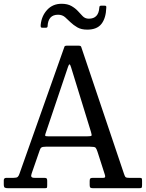

<svg xmlns="http://www.w3.org/2000/svg" viewBox="-20 -997 772 1017"><path d="M0 -21V-42Q0 -55 14 -55H52Q68 -55 73.5 -59.8Q79 -64.5 82.5 -75L321.5 -750Q323.5 -755 332 -755H397Q408 -755 410 -749L636.5 -77Q640.5 -65 644 -60Q647.5 -55 664.5 -55H718.5Q728.5 -55 730.5 -52.2Q732.5 -49.5 732.5 -39.5V-17.5Q732.5 -6 730.2 -3Q728 0 716.5 0H474Q464.5 0 459.8 -2.5Q455 -5 455 -16V-39Q455 -49.5 459.2 -52.2Q463.5 -55 473 -55H526.5Q536.5 -55 537 -60.5Q537.5 -66 535 -73L496.5 -193Q491 -210 486 -215Q481 -220 457 -220H223.5Q206 -220 199.8 -216Q193.5 -212 190 -200L148 -79Q143.5 -67 146.2 -61Q149 -55 163.5 -55H214Q223 -55 226.5 -52.2Q230 -49.5 230 -40V-16Q230 -4 228 -2Q226 0 214 0H25Q11 0 5.5 -3Q0 -6 0 -21ZM340.5 -643.5 221 -289Q218 -280 219.8 -277.5Q221.5 -275 235 -275H443Q462 -275 464.5 -278.2Q467 -281.5 462 -298L356.5 -640.5Q352 -655.5 348.5 -656Q345 -656.5 340.5 -643.5ZM442 -840Q410.5 -840 389.8 -852Q369 -864 353 -879.5Q340.5 -892 325.2 -905.5Q310 -919 287.5 -919Q234.5 -919 232 -857Q231.5 -850 222 -850H206Q197.5 -850 196.2 -853.8Q195 -857.5 195.5 -865Q200 -912.5 229.8 -944.8Q259.5 -977 306 -977Q337.5 -977 358.2 -965.2Q379 -953.5 393.5 -937.5Q404.5 -925.5 417.5 -911.8Q430.5 -898 450.5 -898Q502 -898 506 -956Q506.5 -962 508.2 -964.5Q510 -967 517 -967H533.5Q540.5 -967 542 -964.5Q543.5 -962 543 -956Q541 -900.5 517.2 -870.2Q493.5 -840 442 -840Z"/></svg>

Font: Besley* Narrow
Style: Regular
Weight: 400
Width: 4
Designer: Owen Earl
Foundry: indestructible type*
Version: Version 3.000; ttfautohint (v1.8.3)